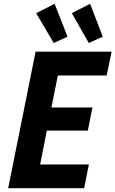

<svg xmlns="http://www.w3.org/2000/svg" viewBox="-20 -992 608 1012"><path d="M23.1 0 167.6 -719.7H568.4L542.1 -594.4H285L251.1 -425.6H467.2L442.8 -303.5H226.7L191.7 -125.3H448.4L423.4 0ZM263.3 -765.4 170.8 -922.4 267.8 -972.1 335.9 -798.7ZM448.1 -765.4 358.4 -922.4 454.9 -972.1 521.5 -798.7Z"/></svg>

Font: Reddit Sans
Style: Italic
Weight: 400
Italic angle: -11.25°
Designer: Stephen Hutchings
Version: Version 1.013